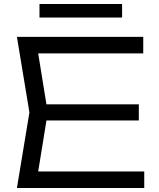

<svg xmlns="http://www.w3.org/2000/svg" viewBox="-20 -933 791 953"><path d="M669 -415V-335H158V-415ZM217 -375 160 -23 110 -82H696V0H64L126 -375L64 -750H691V-668H110L160 -727ZM176 -846V-913H586V-846Z"/></svg>

Font: Unbounded Light
Style: Regular
Weight: 300
Designer: Luke Prowse, Jean-Baptiste Morizot, Fátima Lázaro, Florian Runge
Foundry: NaN
Version: Version 1.700